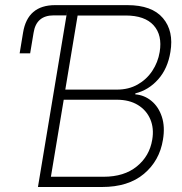

<svg xmlns="http://www.w3.org/2000/svg" viewBox="-20 -748 728 768"><path d="M58.6 -534.7 72.3 -617.7Q90.3 -727.5 200.7 -727.5H489.3Q587.9 -727.5 631.8 -675.5Q675.8 -623.5 661.6 -540Q650.9 -473.6 612.8 -430.7Q574.7 -387.7 521.5 -374.5L521 -370.6Q557.6 -367.7 585.9 -344.2Q614.3 -320.8 627.4 -281Q640.6 -241.2 631.8 -189Q618.2 -105 555.7 -52.5Q493.2 0 387.7 0H131.8L251 -716.8L245.6 -686.5H194.8Q125 -686.5 114.3 -616.7L100.6 -534.7ZM183.6 -41H394.5Q476.6 -41 527.3 -82.3Q578.1 -123.5 588.9 -189Q596.7 -234.4 581.3 -270.8Q565.9 -307.1 531.5 -328.1Q497.1 -349.1 447.3 -349.1H234.9ZM241.2 -389.6H448.2Q494.6 -389.6 530.5 -409.9Q566.4 -430.2 589.1 -464.4Q611.8 -498.5 618.7 -540Q629.9 -607.4 594.5 -646.7Q559.1 -686 482.4 -686H290.5Z"/></svg>

Font: Inter Display Extra Light
Style: Italic
Weight: 200
Italic angle: -9.39999°
Designer: Rasmus Andersson
Foundry: rsms
Version: Version 4.000;git-4fc901f